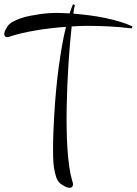

<svg xmlns="http://www.w3.org/2000/svg" viewBox="-74 -722 645 906"><path d="M279.3 -698.2Q277.3 -691.4 275.6 -680.9Q273.9 -670.4 272 -657.7Q307.6 -654.8 345.9 -649.9Q384.3 -645 420.9 -637.5Q457.5 -629.9 491 -619.9Q524.4 -609.9 551.3 -597.2L547.4 -587.9Q493.7 -594.7 440.2 -597.4Q386.7 -600.1 333.5 -600.1Q316.4 -600.1 299.1 -599.1Q281.7 -598.1 264.2 -597.2Q260.3 -561 256.3 -516.8Q252.4 -472.7 249.3 -423.8Q246.1 -375 243.9 -323Q241.7 -271 240.7 -219Q239.7 -167 240.5 -116.9Q241.2 -66.9 244.1 -21.7Q247.1 23.4 252.4 62Q257.8 100.6 266.1 128.9Q267.1 133.3 268.8 137.9Q270.5 142.6 270.5 147Q270.5 154.8 266.6 159.4Q262.7 164.1 254.4 164.1Q243.7 164.1 233.2 158.2Q222.7 152.3 214.4 147Q199.7 137.2 191.9 115.7Q184.1 94.2 180.7 69.3Q177.2 44.4 176.8 20.5Q176.3 -3.4 176.3 -19Q176.3 -56.2 178 -101.1Q179.7 -146 182.9 -195.6Q186 -245.1 190.9 -297.6Q195.8 -350.1 202.6 -401.6Q209.5 -453.1 218 -502.4Q226.6 -551.8 237.3 -595.2Q201.2 -592.8 165.3 -588.6Q129.4 -584.5 95.5 -578.6Q61.5 -572.8 30.5 -565.7Q-0.5 -558.6 -26.9 -549.8Q-32.7 -546.9 -39.6 -546.9Q-53.7 -546.9 -53.7 -561Q-53.7 -570.8 -48.3 -581.1Q-43 -591.3 -37.6 -599.1Q-29.3 -610.8 -12.9 -619.9Q3.4 -628.9 24.7 -636Q45.9 -643.1 69.6 -647.7Q93.3 -652.3 115.7 -655.5Q138.2 -658.7 158 -659.9Q177.7 -661.1 190.4 -661.1Q205.1 -661.1 221.2 -660.4Q237.3 -659.7 254.4 -658.7Q262.2 -683.1 270.5 -702.1Z"/></svg>

Font: Montez
Style: Regular
Weight: 400
Designer: Astigmatic (AOETI)
Foundry: Astigmatic (AOETI)
Version: Version 1.000